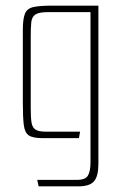

<svg xmlns="http://www.w3.org/2000/svg" viewBox="-20 -490 436 681"><path d="M117 171 112 148H253Q283 148 292 132.5Q301 117 301 85V-447H150Q118 -447 105.5 -438.5Q93 -430 91 -411.5Q89 -393 89 -360V-106Q89 -72 92 -54.5Q95 -37 106.5 -30Q118 -23 142 -23H264L260 0H132Q97 0 82.5 -9.5Q68 -19 64.5 -46Q61 -73 61 -125V-384Q61 -423 68.5 -441.5Q76 -460 98.5 -465Q121 -470 166 -470H329V91Q329 135 313.5 153Q298 171 258 171Z"/></svg>

Font: Smooch Sans Thin ExtraLight
Style: Regular
Weight: 250
Version: Version 1.010